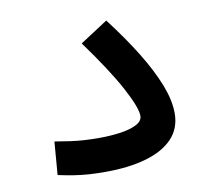

<svg xmlns="http://www.w3.org/2000/svg" viewBox="-61 -556 708 630"><g transform="rotate(-10 293.0 -241.5)"><path d="M242.2 2.9Q212.4 2.9 187 1.2Q161.6 -0.5 137.2 -4.4Q112.8 -8.3 85.4 -14.2L94.2 -124.5Q122.6 -119.6 145.5 -116.5Q168.5 -113.3 191.2 -111.8Q213.9 -110.4 242.2 -110.4Q278.3 -110.4 311.5 -115Q344.7 -119.6 365.7 -130.4Q386.7 -141.1 386.7 -158.7Q386.7 -186 349.9 -254.6Q313 -323.2 238.3 -425.8L330.6 -485.8Q383.3 -417 420.9 -355.7Q458.5 -294.4 478.8 -242.2Q499 -189.9 499 -147.5Q499 -97.2 467.3 -63.7Q435.5 -30.3 377.9 -13.7Q320.3 2.9 242.2 2.9Z"/></g></svg>

Font: Cascadia Code Medium
Style: Regular
Weight: 500
Monospace: yes
Designer: Aaron Bell
Foundry: Saja Typeworks
Version: Version 2407.024